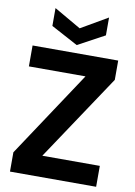

<svg xmlns="http://www.w3.org/2000/svg" viewBox="-99 -986 740 1049"><g transform="rotate(10 271.0 -461.5)"><path d="M32 0V-107L348 -584H34V-700H509V-593L191 -116H510V0ZM271 -744 122 -824V-923L271 -837L419 -923V-824Z"/></g></svg>

Font: Host Grotesk ExtraBold
Style: Regular
Weight: 800
Designer: Doğukan Karapınar
Foundry: Element Type
Version: Version 1.003; ttfautohint (v1.8.4.7-5d5b)